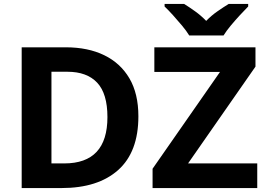

<svg xmlns="http://www.w3.org/2000/svg" viewBox="-20 -954 1349 974"><path d="M682 -364Q682 -183 579.5 -91.5Q477 0 292 0H90V-714H314Q426 -714 508.5 -674Q591 -634 636.5 -556.5Q682 -479 682 -364ZM525 -360Q525 -479 473 -534.5Q421 -590 322 -590H241V-125H306Q525 -125 525 -360ZM1285 0H754V-98L1096 -589H763V-714H1276V-616L934 -125H1285ZM940 -774Q926 -797 903.5 -824Q881 -851 857.5 -877Q834 -903 815 -921V-934H914Q940 -918 970 -896.5Q1000 -875 1026 -848Q1052 -875 1083 -896.5Q1114 -918 1140 -934H1239V-921Q1221 -903 1197 -877Q1173 -851 1150.5 -824Q1128 -797 1114 -774Z"/></svg>

Font: RS Noto Sans
Style: Bold
Weight: 700
Designer: Monotype Design Team
Foundry: Monotype Imaging Inc.
Version: Version 3.10